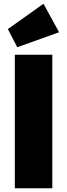

<svg xmlns="http://www.w3.org/2000/svg" viewBox="-20 -1004 358 1024"><path d="M59 0V-712H259V0ZM72 -752 22 -849 212 -984 295 -832Z"/></svg>

Font: Outfit Thin Black
Style: Regular
Weight: 900
Version: Version 1.100;gftools[0.9.27]